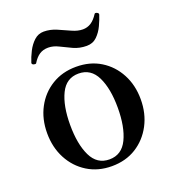

<svg xmlns="http://www.w3.org/2000/svg" viewBox="-127 -770 788 879"><g transform="rotate(-20 267.0 -331.0)"><path d="M269 12Q202 12 150.5 -20Q99 -52 70 -107Q41 -162 41 -231Q41 -300 70 -354.5Q99 -409 150.5 -440.5Q202 -472 269 -472Q337 -472 388 -440.5Q439 -409 468 -354.5Q497 -300 497 -231Q497 -162 468 -107Q439 -52 388 -20Q337 12 269 12ZM269 -21Q329 -21 357 -79Q385 -137 385 -231Q385 -324 357 -381.5Q329 -439 269 -439Q209 -439 181 -381.5Q153 -324 153 -231Q153 -137 181 -79Q209 -21 269 -21ZM349 -545Q314 -545 284.5 -558.5Q255 -572 229.5 -585Q204 -598 179 -598Q154 -598 136 -586Q118 -574 103 -549Q99 -546 91 -548.5Q83 -551 83 -558Q91 -584 104.5 -610.5Q118 -637 138 -655.5Q158 -674 185 -674Q216 -674 246.5 -661Q277 -648 305 -635Q333 -622 358 -622Q380 -622 398 -633.5Q416 -645 432 -670Q435 -675 444 -671Q453 -667 451 -660Q444 -638 431.5 -611Q419 -584 399 -564.5Q379 -545 349 -545Z"/></g></svg>

Font: Zen Old Mincho
Style: Bold
Weight: 700
Designer: Yoshimichi Ohira
Foundry: Positype
Version: Version 1.500